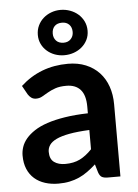

<svg xmlns="http://www.w3.org/2000/svg" viewBox="-54 -808 617 859"><g transform="rotate(-5 254.0 -379.0)"><path d="M332 -219Q278.5 -216.5 242 -209.8Q205.5 -203 183.5 -192.5Q161.5 -182 152 -168Q142.5 -154 142.5 -137.5Q142.5 -105 161.8 -91Q181 -77 212 -77Q250 -77 277.8 -90.8Q305.5 -104.5 332 -132.5ZM49 -441.5Q137.5 -522.5 262 -522.5Q307 -522.5 342.5 -507.8Q378 -493 402.5 -466.8Q427 -440.5 439.8 -404Q452.5 -367.5 452.5 -324V0H396.5Q379 0 369.5 -5.2Q360 -10.5 354.5 -26.5L343.5 -63.5Q324 -46 305.5 -32.8Q287 -19.5 267 -10.5Q247 -1.5 224.2 3.2Q201.5 8 174 8Q141.5 8 114 -0.8Q86.5 -9.5 66.5 -27Q46.5 -44.5 35.5 -70.5Q24.5 -96.5 24.5 -131Q24.5 -150.5 31 -169.8Q37.5 -189 52.2 -206.5Q67 -224 90.5 -239.5Q114 -255 148.2 -266.5Q182.5 -278 228 -285.2Q273.5 -292.5 332 -294V-324Q332 -375.5 310 -400.2Q288 -425 246.5 -425Q216.5 -425 196.8 -418Q177 -411 162 -402.2Q147 -393.5 134.8 -386.5Q122.5 -379.5 107.5 -379.5Q94.5 -379.5 85.5 -386.2Q76.5 -393 71 -402ZM139.5 -662.5Q139.5 -685.5 148.5 -704.5Q157.5 -723.5 172.8 -737Q188 -750.5 208 -758Q228 -765.5 250 -765.5Q272.5 -765.5 293 -758Q313.5 -750.5 329 -737Q344.5 -723.5 353.8 -704.5Q363 -685.5 363 -662.5Q363 -640 353.8 -621.5Q344.5 -603 329 -589.8Q313.5 -576.5 293 -569.2Q272.5 -562 250 -562Q228 -562 208 -569.2Q188 -576.5 172.8 -589.8Q157.5 -603 148.5 -621.5Q139.5 -640 139.5 -662.5ZM206.5 -662.5Q206.5 -643.5 218.2 -630.8Q230 -618 252 -618Q272 -618 284 -630.8Q296 -643.5 296 -662.5Q296 -683.5 284 -695.8Q272 -708 252 -708Q230 -708 218.2 -695.8Q206.5 -683.5 206.5 -662.5Z"/></g></svg>

Font: Lato 2
Style: Bold
Weight: 700
Designer: Lukasz Dziedzic with Adam Twardoch and Botio Nikoltchev
Foundry: tyPoland Lukasz Dziedzic
Version: Version 2.015; 2015-08-06; http://www.latofonts.com/